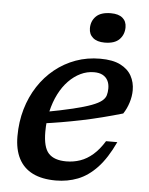

<svg xmlns="http://www.w3.org/2000/svg" viewBox="-51 -736 611 789"><g transform="rotate(5 254.0 -342.0)"><path d="M327 -446Q298 -446 271.5 -433.2Q245 -420.5 222.5 -397.2Q200 -374 183.5 -341.5Q167 -309 157.8 -269.2Q148.5 -229.5 148.5 -185Q148.5 -120.5 171.8 -95.8Q195 -71 244.5 -71Q274.5 -71 302 -80.5Q329.5 -90 354.2 -111.5Q379 -133 400.5 -168H447Q415.5 -100.5 378.5 -61.2Q341.5 -22 299.2 -5.5Q257 11 208.5 11Q151.5 11 113.2 -8Q75 -27 55.5 -64.5Q36 -102 36 -157Q36 -216 51.2 -268.5Q66.5 -321 94.5 -364Q122.5 -407 161.2 -438.2Q200 -469.5 247 -486.5Q294 -503.5 347.5 -503.5Q399.5 -503.5 431 -487.5Q462.5 -471.5 477 -445Q491.5 -418.5 491.5 -386Q491.5 -360.5 483.2 -334.5Q475 -308.5 461 -287.5Q420 -275.5 377.8 -264.8Q335.5 -254 293 -245.2Q250.5 -236.5 209.5 -229.5Q168.5 -222.5 130 -217.5L133 -264.5Q206 -278 253.5 -289.5Q301 -301 329 -311.5Q357 -322 370.2 -332.8Q383.5 -343.5 387.2 -356.2Q391 -369 391 -384.5Q391 -403.5 383.8 -417.2Q376.5 -431 362.5 -438.5Q348.5 -446 327 -446ZM359 -571Q328 -571 311 -585.5Q294 -600 294 -624.5Q294 -654.5 313.8 -674Q333.5 -693.5 375 -693.5Q406.5 -693.5 423 -679.5Q439.5 -665.5 439.5 -641Q439.5 -611 420 -591Q400.5 -571 359 -571Z"/></g></svg>

Font: Newsreader 9pt Medium
Style: Italic
Weight: 500
Italic angle: -17°
Designer: Hugues Gentile
Foundry: Production Type
Version: Version 1.003